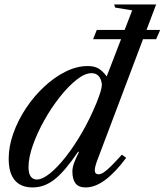

<svg xmlns="http://www.w3.org/2000/svg" viewBox="-20 -831 739 862"><path d="M398 -655 414.5 -696.5H699L681 -655ZM126.5 10.5Q73.5 10.5 46.2 -22Q19 -54.5 19 -118.5Q19 -174 39.8 -232.2Q60.5 -290.5 96.2 -344.5Q132 -398.5 177.8 -441.2Q223.5 -484 274 -509.2Q324.5 -534.5 374 -534.5Q402.5 -534.5 421.5 -523.8Q440.5 -513 459 -488L573.5 -784.5L497 -797L492.5 -811H681L415.5 -108Q404 -76.5 405.8 -62.5Q407.5 -48.5 422.5 -48.5Q433 -48.5 446.8 -57.8Q460.5 -67 480 -86.5Q499.5 -106 527 -136.5L546.5 -122.5Q498.5 -57.5 452.8 -23.5Q407 10.5 365 10.5Q333 10.5 319 -7.8Q305 -26 305 -61Q305 -78.5 312.5 -99.2Q320 -120 334 -147.5L331.5 -151Q272.5 -63.5 226.2 -26.5Q180 10.5 126.5 10.5ZM145 -25Q170 -25 204 -52.2Q238 -79.5 275.5 -127.2Q313 -175 348.8 -237Q384.5 -299 413 -368.5Q426.5 -402.5 431.8 -420.5Q437 -438.5 437.5 -453Q430.5 -502.5 391 -502.5Q361 -502.5 323.8 -473Q286.5 -443.5 248.5 -395.5Q210.5 -347.5 178.8 -290.8Q147 -234 127.5 -178.8Q108 -123.5 108 -80.5Q108 -51.5 118.2 -38.2Q128.5 -25 145 -25Z"/></svg>

Font: Libre Caslon Text
Style: Italic
Weight: 400
Italic angle: -22.583°
Designer: Pablo Impallari, Rodrigo Fuenzalida, Katja Schimmel
Foundry: Pablo Impallari, Rodrigo Fuenzalida
Version: Version 2.000